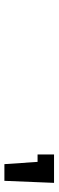

<svg xmlns="http://www.w3.org/2000/svg" viewBox="276 -388 260 851"><g transform="rotate(90 405.5 37.0)"><path d="M791 -73 782 147H708L698 0H665V-73Z"/></g></svg>

Font: EauTestInfant Semibold
Style: Italic
Weight: 600
Italic angle: -12°
Designer: Christian Thalmann (Catharsis Fonts)
Version: Version 0.001;PS 000.001;hotconv 1.0.88;makeotf.lib2.5.64775